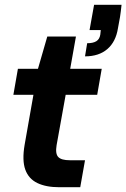

<svg xmlns="http://www.w3.org/2000/svg" viewBox="-20 -784 529 804"><path d="M228 0Q173 0 136.5 -17.5Q100 -35 86 -73.5Q72 -112 83 -177L120 -387H36L55 -496H139L178 -631H298L274 -496H406L387 -387H255L217 -176Q211 -140 224 -126.5Q237 -113 272 -113H336L316 0ZM336 -548 345 -603Q370 -603 383.5 -611.5Q397 -620 400 -639L402 -658H355L374 -764H489Q486 -735 482.5 -712.5Q479 -690 474 -666Q465 -609 429.5 -578.5Q394 -548 336 -548Z"/></svg>

Font: DM Sans 36pt
Style: Bold Italic
Weight: 700
Italic angle: -10°
Designer: Colophon Foundry, Jonny Pinhorn
Foundry: Colophon Foundry
Version: Version 4.004;gftools[0.9.30]